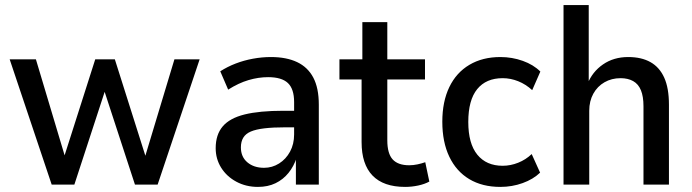

<svg xmlns="http://www.w3.org/2000/svg" viewBox="-20 -725 2717 754"><path d="M183 0 18 -492H121L240 -94H227L354 -492H431L557 -94H545L665 -492H764L599 0H510L379 -401H403L272 0Z M993 9Q946 9 908 -11.5Q870 -32 848.5 -66.5Q827 -101 827 -143Q827 -196 854.5 -228.5Q882 -261 940.5 -275.5Q999 -290 1093 -290H1149V-225H1100Q1052 -225 1018.5 -221Q985 -217 965 -208.5Q945 -200 935.5 -184.5Q926 -169 926 -146Q926 -109 951.5 -87.5Q977 -66 1017 -66Q1049 -66 1076 -83Q1103 -100 1119 -129.5Q1135 -159 1135 -197V-324Q1135 -376 1110.5 -399Q1086 -422 1033 -422Q995 -422 956 -410.5Q917 -399 876 -373L845 -445Q873 -463 905.5 -475.5Q938 -488 973.5 -494.5Q1009 -501 1044 -501Q1105 -501 1147 -481Q1189 -461 1210.5 -420Q1232 -379 1232 -314V0H1142V-106H1145Q1134 -72 1113 -46Q1092 -20 1062 -5.5Q1032 9 993 9Z M1571 9Q1486 9 1443 -35.5Q1400 -80 1400 -167V-413H1313V-492H1403V-638H1501V-492H1649V-413H1501V-174Q1501 -122 1522 -99Q1543 -76 1587 -76Q1603 -76 1619.5 -79.5Q1636 -83 1650 -88L1666 -12Q1648 -2 1622.5 3.5Q1597 9 1571 9Z M1945 9Q1874 9 1823 -21.5Q1772 -52 1744.5 -109.5Q1717 -167 1717 -247Q1717 -326 1744.5 -383Q1772 -440 1823.5 -470.5Q1875 -501 1945 -501Q1991 -501 2033 -486Q2075 -471 2102 -444L2070 -371Q2045 -394 2015 -406Q1985 -418 1954 -418Q1889 -418 1854 -375Q1819 -332 1819 -246Q1819 -161 1854.5 -117.5Q1890 -74 1954 -74Q1985 -74 2015 -86Q2045 -98 2068 -120L2101 -47Q2074 -21 2032.5 -6Q1991 9 1945 9Z M2193 0V-705H2292V-395H2287Q2306 -443 2348 -472Q2390 -501 2447 -501Q2499 -501 2534.5 -481Q2570 -461 2588.5 -420Q2607 -379 2607 -314V0H2507V-308Q2507 -346 2497 -370.5Q2487 -395 2466.5 -406.5Q2446 -418 2417 -418Q2382 -418 2354 -402Q2326 -386 2310 -357Q2294 -328 2294 -290V0Z"/></svg>

Font: Nunito Sans 10pt SemiCondensed SemiBold
Style: Regular
Weight: 600
Width: 4
Designer: Vernon Adams
Foundry: Vernon Adams
Version: Version 3.101;gftools[0.9.27]